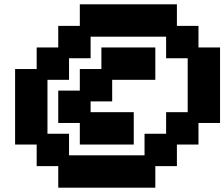

<svg xmlns="http://www.w3.org/2000/svg" viewBox="-20 -720 1040 890"><path d="M150 50H250V150H700V50H800V-50H900V-150H1000V-500H900V-600H800V-700H350V-600H250V-500H150V-400H50V-50H150ZM200 -100V-350H300V-450H400V-550H750V-450H850V-200H750V-100H650V0H300V-100ZM250 -150H350V-50H600V-200H400V-250H500V-350H700V-500H450V-400H350V-300H250Z"/></svg>

Font: LS-VG5000 Bold Shifted
Style: Regular
Weight: 400
Designer: Justin Bihan, 2021
Foundry: Justin Bihan, 2021
Version: Version 1.000;Glyphs 3.1.2 (3151)